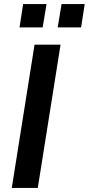

<svg xmlns="http://www.w3.org/2000/svg" viewBox="-20 -925 437 945"><path d="M38 0 150 -705H278L166 0ZM264 -790 283 -905H397L379 -790ZM76 -790 94 -905H209L190 -790Z"/></svg>

Font: Nunito Sans
Style: Bold Italic
Weight: 700
Italic angle: -9°
Designer: Vernon Adams
Foundry: Vernon Adams
Version: Version 3.006; ttfautohint (v1.8.3)